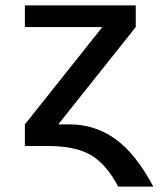

<svg xmlns="http://www.w3.org/2000/svg" viewBox="-20 -540 594 710"><path d="M237 -80Q331 -80 406.5 -26Q482 28 547 150H417Q372 65 314.5 32.5Q257 0 159 0H72V-80L357 -438V-440H72V-520H482V-440L197 -82V-80Z"/></svg>

Font: M PLUS 1p Medium
Style: Regular
Weight: 500
Version: Version 1.062